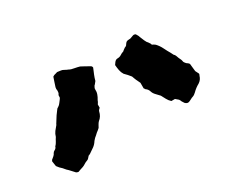

<svg xmlns="http://www.w3.org/2000/svg" viewBox="-77 -711 985 836"><g transform="rotate(-30 415.0 -293.5)"><path d="M402 -444Q400 -438 396.5 -430.5Q393 -423 390 -415Q387 -408 385 -401.5Q383 -395 381 -388Q377 -384 374.5 -380Q372 -376 368 -373Q366 -369 364 -365.5Q362 -362 362 -358Q363 -345 359 -333.5Q355 -322 348 -311Q346 -304 339 -294V-278Q336 -275 333 -272Q330 -269 329 -265Q324 -242 307 -229Q302 -224 298.5 -217.5Q295 -211 291 -204Q287 -200 282.5 -196.5Q278 -193 274 -190Q270 -186 265.5 -182Q261 -178 256 -174Q254 -171 251.5 -169Q249 -167 247 -164Q239 -151 227.5 -142.5Q216 -134 202 -125Q200 -124 198 -123Q196 -122 193 -121Q189 -117 185.5 -112.5Q182 -108 176 -106Q167 -103 160.5 -98.5Q154 -94 146 -91Q139 -89 132 -86.5Q125 -84 120 -82Q110 -83 106 -89Q99 -96 93 -103Q87 -110 79 -117Q76 -121 73 -124Q70 -127 68 -130Q62 -135 57 -140.5Q52 -146 47 -153Q46 -159 45 -165.5Q44 -172 43 -179Q45 -184 46 -185Q52 -190 58 -195Q64 -200 67 -207Q68 -208 69 -209.5Q70 -211 71 -212Q76 -215 81 -218.5Q86 -222 87 -228Q95 -236 99.5 -245Q104 -254 110 -263Q114 -277 121.5 -287Q129 -297 138 -307Q140 -312 143 -316Q146 -320 148 -324Q159 -343 174 -362Q177 -368 184 -371Q192 -376 197 -383.5Q202 -391 208 -398Q212 -403 211 -409Q210 -415 214 -419Q216 -423 216.5 -427Q217 -431 217 -435Q216 -439 216 -443Q216 -447 217 -451Q221 -462 224.5 -474Q228 -486 232 -496Q238 -499 239 -500Q244 -501 248 -502.5Q252 -504 256 -505Q261 -504 267.5 -503.5Q274 -503 281 -501Q286 -499 292 -495.5Q298 -492 304 -490Q314 -484 329 -482Q337 -481 343.5 -479Q350 -477 355 -476Q366 -470 375.5 -465Q385 -460 393 -455Q401 -452 402 -444ZM788 -190Q788 -186 785 -181Q780 -163 764 -153Q747 -144 731 -128Q727 -124 722.5 -121Q718 -118 712 -116Q708 -115 703 -112Q698 -109 693 -107Q680 -100 669 -112Q668 -114 666 -117Q664 -120 662 -123Q661 -126 659.5 -129Q658 -132 656 -135Q653 -138 649 -141Q645 -144 642 -147H624Q614 -156 608 -167.5Q602 -179 596 -190Q592 -195 587.5 -199Q583 -203 580 -207Q570 -217 567 -227Q563 -241 552 -248Q550 -252 547 -255V-283Q545 -288 542 -293.5Q539 -299 537 -304Q535 -309 533 -314Q531 -319 529 -325Q523 -333 516.5 -340Q510 -347 503 -354Q496 -365 493.5 -378Q491 -391 490 -405Q492 -407 493.5 -410Q495 -413 497 -415Q504 -425 514 -425Q525 -425 533 -430.5Q541 -436 551 -439Q553 -441 554 -442Q555 -443 558 -445L565 -450Q569 -451 570 -452Q571 -453 574 -455Q579 -463 584 -468Q591 -472 598 -471.5Q605 -471 611 -474Q616 -476 622 -478Q628 -480 635 -476Q637 -472 640 -467.5Q643 -463 644 -458Q649 -446 653.5 -435Q658 -424 667 -414Q672 -408 673 -402Q678 -400 681 -398Q684 -396 688 -393Q701 -379 709 -362.5Q717 -346 727 -329Q729 -326 730 -323Q731 -320 733 -317Q738 -313 740.5 -306.5Q743 -300 745 -294Q747 -289 749.5 -284.5Q752 -280 753 -274Q753 -270 756 -265.5Q759 -261 762 -258Q766 -255 769.5 -252.5Q773 -250 775 -246Q776 -236 777 -226.5Q778 -217 779 -208Q784 -198 788 -190Z"/></g></svg>

Font: Darumadrop One
Style: Regular
Weight: 400
Version: Version 1.000